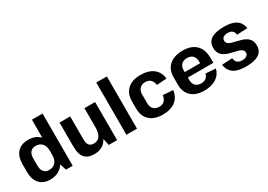

<svg xmlns="http://www.w3.org/2000/svg" viewBox="7 -1543 3291 2356"><g transform="rotate(-30 1652.0 -365.0)"><path d="M253 10Q155 10 101.5 -49Q48 -108 48 -217V-323Q48 -432 102 -491Q156 -550 256 -550Q325 -550 376.5 -520.5Q428 -491 456 -435.5Q484 -380 484 -303V-239Q484 -163 455.5 -107Q427 -51 375.5 -20.5Q324 10 253 10ZM298 -99Q356 -99 388.5 -136.5Q421 -174 421 -240V-301Q421 -366 388.5 -402.5Q356 -439 298 -439Q251 -439 224.5 -409Q198 -379 198 -324V-214Q198 -160 224.5 -129.5Q251 -99 298 -99ZM421 -172V-740H572V0H477Z M848 -215Q848 -159 869 -132.5Q890 -106 935 -106Q992 -106 1021 -147.5Q1050 -189 1050 -270L1100 -346V-287Q1100 -142 1043 -66Q986 10 878 10Q785 10 741 -40.5Q697 -91 697 -197V-540H848ZM1201 0H1083L1050 -154V-540H1201Z M1483 -740V0H1333V-740Z M1845 10Q1768 10 1712 -17Q1656 -44 1626.5 -95Q1597 -146 1597 -217V-323Q1597 -394 1627 -445Q1657 -496 1712.5 -523Q1768 -550 1845 -550Q1960 -550 2027 -498Q2094 -446 2104 -352L1963 -342Q1956 -392 1929 -418.5Q1902 -445 1855 -445Q1805 -445 1776 -414.5Q1747 -384 1747 -331V-209Q1747 -156 1776 -125.5Q1805 -95 1855 -95Q1902 -95 1929 -121.5Q1956 -148 1963 -198L2104 -188Q2094 -95 2027 -42.5Q1960 10 1845 10Z M2434 10Q2356 10 2301 -17Q2246 -44 2216.5 -94.5Q2187 -145 2187 -216V-324Q2187 -395 2218 -445.5Q2249 -496 2307 -523Q2365 -550 2444 -550Q2566 -550 2632 -486Q2698 -422 2698 -299V-231H2310V-308H2579L2555 -276V-331Q2555 -385 2526.5 -414.5Q2498 -444 2447 -444Q2395 -444 2366 -415Q2337 -386 2337 -334V-197Q2337 -145 2365 -116Q2393 -87 2443 -87Q2488 -87 2514.5 -107.5Q2541 -128 2549 -166L2691 -155Q2670 -75 2603.5 -32.5Q2537 10 2434 10Z M3026 10Q2910 10 2851 -30.5Q2792 -71 2778 -157L2927 -164Q2931 -121 2955 -100.5Q2979 -80 3023 -80Q3063 -80 3085.5 -96Q3108 -112 3108 -140Q3108 -166 3090.5 -181Q3073 -196 3044.5 -204.5Q3016 -213 2982 -220Q2948 -227 2914 -237.5Q2880 -248 2851.5 -266Q2823 -284 2805.5 -314Q2788 -344 2788 -392Q2788 -471 2848.5 -510.5Q2909 -550 3029 -550Q3103 -550 3154 -533Q3205 -516 3234.5 -481Q3264 -446 3272 -391L3122 -384Q3119 -422 3096.5 -441.5Q3074 -461 3032 -461Q2992 -461 2970 -445Q2948 -429 2948 -399Q2948 -373 2965.5 -358Q2983 -343 3011.5 -334Q3040 -325 3074 -318Q3108 -311 3142 -300.5Q3176 -290 3204.5 -272Q3233 -254 3250.5 -224Q3268 -194 3268 -147Q3268 -69 3207 -29.5Q3146 10 3026 10Z"/></g></svg>

Font: Pathway Extreme SemiCondensed
Style: Bold
Weight: 700
Width: 4
Version: Version 1.001;gftools[0.9.26]